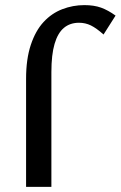

<svg xmlns="http://www.w3.org/2000/svg" viewBox="-20 -731 472 751"><path d="M82 0V-423Q82 -500 100.5 -555.5Q119 -611 150.5 -645Q182 -679 223.5 -695Q265 -711 310 -711Q348 -711 375.5 -701Q403 -691 432 -670L385 -596Q357 -621 335.5 -631.5Q314 -642 289 -642Q254 -642 230 -622Q206 -602 193.5 -559.5Q181 -517 181 -449V0Z"/></svg>

Font: Ysabeau Office SemiBold
Style: Regular
Weight: 600
Designer: Christian Thalmann (Catharsis Fonts)
Version: Version 2.001;gftools[0.9.30]; featfreeze: tnum,lnum,ss02